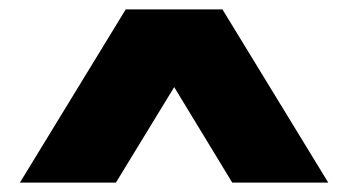

<svg xmlns="http://www.w3.org/2000/svg" viewBox="-20 -760 744 410"><path d="M22.5 -370 248.5 -740H455L681 -370H476L352 -574L227.5 -370Z"/></svg>

Font: Encode Sans Exp XBd
Style: Regular
Weight: 800
Width: 7
Designer: Multiple Designers
Foundry: Impallari Type
Version: Version 3.002; ttfautohint (v1.8.3) -l 8 -r 50 -G 200 -x 14 